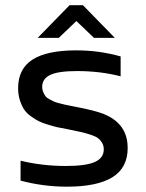

<svg xmlns="http://www.w3.org/2000/svg" viewBox="-20 -700 554 729"><path d="M248 -207Q243.2 -208 233.4 -210Q210 -214.4 197.5 -217Q185.1 -219.7 162.6 -226.6Q140.1 -233.4 127 -240Q113.8 -246.6 96.9 -258.8Q80.1 -271 71 -285.2Q62 -299.3 55.4 -319.8Q48.8 -340.3 48.8 -365.2Q48.8 -438.5 103.3 -473.6Q157.7 -508.8 270 -508.8Q356 -508.8 438 -485.8V-410.2Q360.8 -430.2 272.9 -430.2Q201.2 -430.2 170.7 -415.5Q140.1 -400.9 140.1 -370.1Q140.1 -359.4 144 -350.6Q147.9 -341.8 152.3 -335.4Q156.7 -329.1 167.5 -323.2Q178.2 -317.4 184.6 -314.5Q190.9 -311.5 206.3 -307.6Q221.7 -303.7 228.3 -302.2Q234.9 -300.8 252.4 -297.4Q257.3 -296.4 259.8 -295.9Q339.8 -280.8 373 -267.6Q456.5 -233.9 463.9 -155.3Q464.8 -147 464.8 -138.2Q464.8 -63 407 -27.1Q349.1 8.8 233.9 8.8Q144.5 8.8 58.1 -14.2V-89.8Q140.6 -69.8 230 -69.8Q306.2 -69.8 340.1 -85Q374 -100.1 374 -132.8Q374 -147 367.7 -157.7Q361.3 -168.5 352.3 -175.3Q343.3 -182.1 324.7 -188.2Q306.2 -194.3 291 -198Q275.9 -201.7 248 -207ZM123 -556.2 244.1 -680.2H294.9L416 -556.2H336.9L270 -620.1L203.1 -556.2Z"/></svg>

Font: LT Wave Text
Style: Regular
Weight: 400
Designer: Daniel Lyons
Version: Version 2.5 (Glyphs App)